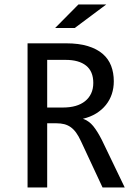

<svg xmlns="http://www.w3.org/2000/svg" viewBox="-39 -830 609 850"><path d="M513.2 0H415L319.8 -204.1Q309.1 -227.5 297.9 -242.9Q286.6 -258.3 273.7 -267.3Q260.7 -276.4 245.4 -280.3Q230 -284.2 210.9 -284.2H169.9V0H83V-638.2H253.9Q309.6 -638.2 349.6 -626Q389.6 -613.8 415.3 -591.8Q440.9 -569.8 452.9 -538.8Q464.8 -507.8 464.8 -470.2Q464.8 -440.4 456.1 -413.8Q447.3 -387.2 429.9 -365.5Q412.6 -343.8 387 -327.9Q361.3 -312 328.1 -304.2Q355 -294.9 373.8 -271.7Q392.6 -248.5 412.1 -210ZM374 -462.9Q374 -514.2 342 -539.6Q310.1 -564.9 252 -564.9H169.9V-354H240.2Q271 -354 295.7 -361.1Q320.3 -368.2 337.6 -382.1Q355 -396 364.5 -416.3Q374 -436.5 374 -462.9ZM431.2 -810.1 292 -706.1H205.1L308.1 -810.1ZM-19 -638.2Z"/></svg>

Font: Code New Roman
Style: Regular
Weight: 400
Monospace: yes
Designer: Sam Radian
Foundry: Code New Roman
Version: Version 2.00 November 29, 2014